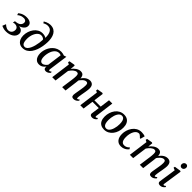

<svg xmlns="http://www.w3.org/2000/svg" viewBox="462 -2638 4457 4457"><g transform="rotate(45 2690.5 -410.0)"><path d="M154 10.5Q110 10.5 77.2 2.5Q44.5 -5.5 25.2 -14.2Q6 -23 1 -26L35.5 -111.5Q55 -93.5 76 -78.5Q97 -63.5 120.8 -54.8Q144.5 -46 170.5 -46Q201 -46 227 -60.2Q253 -74.5 269 -102.2Q285 -130 285 -170.5Q285 -196.5 272.8 -217.5Q260.5 -238.5 235.2 -250.8Q210 -263 170 -263L120.5 -252.5L133 -307L168 -311Q220.5 -317 251.5 -335.8Q282.5 -354.5 296.5 -381Q310.5 -407.5 310.5 -436.5Q310.5 -470.5 285.8 -487.8Q261 -505 233 -505Q210 -505 184.2 -501Q158.5 -497 130 -484Q101.5 -471 70 -444L54 -489.5Q82.5 -515 115.8 -532.2Q149 -549.5 186 -557.8Q223 -566 261.5 -566Q338 -566 384 -536Q430 -506 430 -449Q430 -416.5 415.8 -389.5Q401.5 -362.5 375.5 -341Q349.5 -319.5 315 -305Q280.5 -290.5 240.5 -284L235 -292Q288.5 -298 328 -284.2Q367.5 -270.5 389.2 -242.5Q411 -214.5 411 -178Q411 -134 390.2 -99.2Q369.5 -64.5 333.8 -40Q298 -15.5 251.8 -2.5Q205.5 10.5 154 10.5Z M692 10.5Q631.5 10.5 589.5 -17.8Q547.5 -46 525 -95.8Q502.5 -145.5 502.5 -210.5Q502.5 -276.5 523 -339.5Q543.5 -402.5 581 -453.5Q618.5 -504.5 671.2 -534.2Q724 -564 788.5 -564Q824 -564 857 -554.8Q890 -545.5 905.5 -532Q906.5 -594.5 896.5 -640Q886.5 -685.5 866.2 -715.2Q846 -745 817 -759.2Q788 -773.5 750.5 -773.5Q723 -773.5 694.8 -765.5Q666.5 -757.5 633.5 -738.5L609 -775.5Q635.5 -793 665 -805.5Q694.5 -818 723.5 -824.5Q752.5 -831 778.5 -831Q848.5 -831 894.8 -803.8Q941 -776.5 967.8 -729.8Q994.5 -683 1005.2 -623.8Q1016 -564.5 1014 -500Q1012 -432.5 999.8 -361.2Q987.5 -290 963.8 -223.8Q940 -157.5 902.8 -104.5Q865.5 -51.5 813.5 -20.5Q761.5 10.5 692 10.5ZM711.5 -43.5Q748 -43.5 776.8 -70.8Q805.5 -98 827.2 -143.2Q849 -188.5 863.8 -243.8Q878.5 -299 886.5 -355.8Q894.5 -412.5 896 -461.5Q883.5 -480 867 -490Q850.5 -500 833 -504Q815.5 -508 799 -508Q768 -508 740.8 -492.5Q713.5 -477 691.2 -449.5Q669 -422 652.8 -385.5Q636.5 -349 627.5 -306.5Q618.5 -264 618.5 -219Q618.5 -165.5 627 -126Q635.5 -86.5 656 -65Q676.5 -43.5 711.5 -43.5Z M1496 -95.5Q1493 -72.5 1499.5 -64Q1506 -55.5 1515 -55.5Q1524 -55.5 1534.2 -61.5Q1544.5 -67.5 1559.5 -81L1573.5 -54Q1569 -47 1553.2 -31.5Q1537.5 -16 1513 -3Q1488.5 10 1458 10Q1429 10 1410.8 -5Q1392.5 -20 1392.5 -53L1396 -80.5Q1378.5 -59 1356 -38Q1333.5 -17 1304 -3.5Q1274.5 10 1236 10Q1180.5 10 1144 -17.5Q1107.5 -45 1089.8 -92Q1072 -139 1072 -197Q1072 -247.5 1085.8 -300Q1099.5 -352.5 1126.2 -400.2Q1153 -448 1192.5 -485.8Q1232 -523.5 1283.5 -545.2Q1335 -567 1398 -567Q1422 -567 1450.5 -561Q1479 -555 1500 -546.5L1561 -566.5ZM1442.5 -496.5Q1430 -504 1415 -507.8Q1400 -511.5 1384 -511.5Q1344.5 -511.5 1313 -493Q1281.5 -474.5 1257.8 -443.2Q1234 -412 1218.5 -372Q1203 -332 1195.2 -288.2Q1187.5 -244.5 1187.5 -202Q1187.5 -155.5 1198 -123.2Q1208.5 -91 1227.2 -74.5Q1246 -58 1271 -58Q1292 -58 1310 -65.8Q1328 -73.5 1343.5 -85.8Q1359 -98 1371.5 -112.2Q1384 -126.5 1394 -139.5Z M1842 -556.5 1830.5 -438.5Q1849 -464.5 1872.5 -488Q1896 -511.5 1923 -529.2Q1950 -547 1978.8 -557Q2007.5 -567 2037 -567Q2073.5 -567 2097.8 -553Q2122 -539 2134.8 -508.2Q2147.5 -477.5 2148.5 -427.5Q2148.5 -422 2148.5 -415.8Q2148.5 -409.5 2148 -403.2Q2147.5 -397 2147 -390L2130 -412.5Q2147.5 -446 2170.5 -474.2Q2193.5 -502.5 2221 -523.5Q2248.5 -544.5 2279.5 -555.8Q2310.5 -567 2343.5 -567Q2396 -567 2429.5 -534Q2463 -501 2463 -421.5Q2463 -402 2459 -371.5Q2455 -341 2449.8 -308Q2444.5 -275 2439 -247Q2434.5 -221.5 2429.5 -193Q2424.5 -164.5 2420.8 -136.8Q2417 -109 2416 -87Q2415.5 -70 2419.2 -62.8Q2423 -55.5 2430.5 -55.5Q2441 -55.5 2452.2 -62Q2463.5 -68.5 2481.5 -84L2494 -57.5Q2489 -50.5 2472.8 -34.2Q2456.5 -18 2430.8 -4Q2405 10 2371 10Q2343.5 10 2328 1.2Q2312.5 -7.5 2306.8 -22.8Q2301 -38 2301 -57Q2301.5 -77 2305.8 -104.8Q2310 -132.5 2315.5 -163Q2321 -193.5 2325.5 -222Q2330 -249 2335.5 -282.2Q2341 -315.5 2345.2 -349Q2349.5 -382.5 2349 -412Q2349 -458 2335.8 -474Q2322.5 -490 2295 -490Q2274.5 -490 2251.5 -478.5Q2228.5 -467 2205.8 -446.2Q2183 -425.5 2163 -398.2Q2143 -371 2129 -338.5L2148.5 -403Q2148 -379.5 2145.2 -352.2Q2142.5 -325 2139.2 -297.8Q2136 -270.5 2132.5 -246.5L2100.5 0H1990L2020.5 -220Q2024.5 -248 2029.2 -281.5Q2034 -315 2037 -348.5Q2040 -382 2040 -410.5Q2039 -459 2026.2 -474.8Q2013.5 -490.5 1981.5 -490.5Q1963.5 -490.5 1942 -480.5Q1920.5 -470.5 1898.8 -452.5Q1877 -434.5 1857 -411Q1837 -387.5 1821 -361.5L1772 0H1663.5L1728 -480.5L1678 -506L1685.5 -544L1820.5 -567Z M3022.5 -91Q3020.5 -72.5 3025 -64Q3029.5 -55.5 3037 -55.5Q3045.5 -55.5 3055.8 -60.8Q3066 -66 3082 -79.5L3095 -52.5Q3090.5 -45.5 3075.2 -30.2Q3060 -15 3035.8 -2.5Q3011.5 10 2981 10Q2957 10 2939.5 2.5Q2922 -5 2913.2 -20.2Q2904.5 -35.5 2907.5 -57.5L2935 -256.5H2727.5L2692.5 0H2584.5L2649 -479.5L2600.5 -505L2608 -543L2742 -566L2767 -553.5L2735 -312.5H2942.5L2974.5 -553.5H3082.5Z M3458.5 -567.5Q3523.5 -567.5 3568.5 -541Q3613.5 -514.5 3637.2 -463.8Q3661 -413 3661 -340Q3661.5 -271.5 3641.2 -208.2Q3621 -145 3583 -95.5Q3545 -46 3491.5 -17.2Q3438 11.5 3372 11.5Q3308 11.5 3262.8 -14.5Q3217.5 -40.5 3193.8 -90.8Q3170 -141 3169.5 -213Q3169.5 -282.5 3189.5 -346.2Q3209.5 -410 3247.5 -460Q3285.5 -510 3338.8 -538.8Q3392 -567.5 3458.5 -567.5ZM3442 -513.5Q3410 -513.5 3385.2 -495.2Q3360.5 -477 3342.2 -446.5Q3324 -416 3312 -377.8Q3300 -339.5 3294.2 -298.5Q3288.5 -257.5 3288.5 -219.5Q3289 -157.5 3301 -118.2Q3313 -79 3336 -60.5Q3359 -42 3390.5 -42Q3421.5 -42 3446 -60Q3470.5 -78 3488.8 -108.8Q3507 -139.5 3518.8 -177.8Q3530.5 -216 3536.5 -256.8Q3542.5 -297.5 3542 -336Q3542 -398 3530.2 -437Q3518.5 -476 3496.5 -494.8Q3474.5 -513.5 3442 -513.5Z M3921 10Q3837 10 3788.5 -48.5Q3740 -107 3739.5 -213.5Q3739 -272.5 3757.8 -334.5Q3776.5 -396.5 3813.8 -449.2Q3851 -502 3907 -534.5Q3963 -567 4037 -567Q4065 -567 4097.5 -561.5Q4130 -556 4152 -545.5L4122.5 -435.5L4101.5 -440Q4089 -453.5 4073.5 -467.8Q4058 -482 4042.2 -492Q4026.5 -502 4012.5 -502Q3979 -502 3950 -481.8Q3921 -461.5 3899.5 -424Q3878 -386.5 3866 -335.2Q3854 -284 3855 -222Q3855.5 -167 3867.8 -131.2Q3880 -95.5 3903 -78.2Q3926 -61 3959 -61Q3989.5 -61 4012.8 -69Q4036 -77 4055.5 -91Q4075 -105 4093.5 -122.5L4115 -83Q4102.5 -66 4076.2 -44Q4050 -22 4011.2 -6Q3972.5 10 3921 10Z M4390.5 -556.5 4379 -438.5Q4397.5 -464.5 4421 -488Q4444.5 -511.5 4471.5 -529.2Q4498.5 -547 4527.2 -557Q4556 -567 4585.5 -567Q4622 -567 4646.2 -553Q4670.5 -539 4683.2 -508.2Q4696 -477.5 4697 -427.5Q4697 -422 4697 -415.8Q4697 -409.5 4696.5 -403.2Q4696 -397 4695.5 -390L4678.5 -412.5Q4696 -446 4719 -474.2Q4742 -502.5 4769.5 -523.5Q4797 -544.5 4828 -555.8Q4859 -567 4892 -567Q4944.5 -567 4978 -534Q5011.5 -501 5011.5 -421.5Q5011.5 -402 5007.5 -371.5Q5003.5 -341 4998.2 -308Q4993 -275 4987.5 -247Q4983 -221.5 4978 -193Q4973 -164.5 4969.2 -136.8Q4965.5 -109 4964.5 -87Q4964 -70 4967.8 -62.8Q4971.5 -55.5 4979 -55.5Q4989.5 -55.5 5000.8 -62Q5012 -68.5 5030 -84L5042.5 -57.5Q5037.5 -50.5 5021.2 -34.2Q5005 -18 4979.2 -4Q4953.5 10 4919.5 10Q4892 10 4876.5 1.2Q4861 -7.5 4855.2 -22.8Q4849.5 -38 4849.5 -57Q4850 -77 4854.2 -104.8Q4858.5 -132.5 4864 -163Q4869.5 -193.5 4874 -222Q4878.5 -249 4884 -282.2Q4889.5 -315.5 4893.8 -349Q4898 -382.5 4897.5 -412Q4897.5 -458 4884.2 -474Q4871 -490 4843.5 -490Q4823 -490 4800 -478.5Q4777 -467 4754.2 -446.2Q4731.5 -425.5 4711.5 -398.2Q4691.5 -371 4677.5 -338.5L4697 -403Q4696.5 -379.5 4693.8 -352.2Q4691 -325 4687.8 -297.8Q4684.5 -270.5 4681 -246.5L4649 0H4538.5L4569 -220Q4573 -248 4577.8 -281.5Q4582.5 -315 4585.5 -348.5Q4588.5 -382 4588.5 -410.5Q4587.5 -459 4574.8 -474.8Q4562 -490.5 4530 -490.5Q4512 -490.5 4490.5 -480.5Q4469 -470.5 4447.2 -452.5Q4425.5 -434.5 4405.5 -411Q4385.5 -387.5 4369.5 -361.5L4320.5 0H4212L4276.5 -480.5L4226.5 -506L4234 -544L4369 -567Z M5210.5 10Q5187 10 5170.2 2.8Q5153.5 -4.5 5145.2 -18.8Q5137 -33 5139.5 -54.5Q5141.5 -75 5146.5 -109.2Q5151.5 -143.5 5158.2 -187.5Q5165 -231.5 5172.8 -281Q5180.5 -330.5 5187.8 -382Q5195 -433.5 5201.5 -482.5L5140.5 -507L5147.5 -543L5299 -566L5322 -555L5252.5 -91Q5249.5 -73 5254.2 -64.2Q5259 -55.5 5268 -55.5Q5278 -55.5 5289.2 -61.8Q5300.5 -68 5317.5 -84L5330.5 -57.5Q5325.5 -50 5309.8 -34Q5294 -18 5269 -4Q5244 10 5210.5 10ZM5276 -632Q5250 -632 5232.5 -650.2Q5215 -668.5 5215.5 -697Q5216.5 -730.5 5237.2 -752.8Q5258 -775 5290 -775Q5317.5 -775 5334 -757.2Q5350.5 -739.5 5350 -713Q5350 -677.5 5329.8 -654.8Q5309.5 -632 5276 -632Z"/></g></svg>

Font: Merriweather 20pt Medium
Style: Italic
Weight: 500
Italic angle: -7.8°
Version: Version 2.101